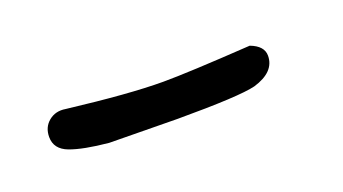

<svg xmlns="http://www.w3.org/2000/svg" viewBox="-25 -731 397 222"><g transform="rotate(-20 174.0 -620.5)"><path d="M24 -624Q24 -636 32.5 -643Q41 -650 53 -648Q128 -639 170 -639Q200 -639 278 -644Q294 -638 294 -626Q294 -606 267 -598Q247 -593 171 -593L87 -594Q56 -597 40 -603Q24 -609 24 -624Z"/></g></svg>

Font: Bad Script
Style: Regular
Weight: 400
Italic angle: -10°
Designer: Roman Shchyukin (Gaslight Type Foundry), Cyreal (Charset Expansion)
Foundry: Gaslight
Version: Version 2.000